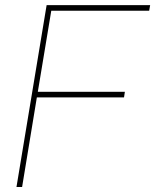

<svg xmlns="http://www.w3.org/2000/svg" viewBox="-20 -748 621 768"><path d="M45.9 0 166.5 -727.5H580.6L576.7 -705.1H185.1L131.3 -380.9H479.5L476.1 -358.4H127.4L68.4 0Z"/></svg>

Font: Inter 28pt Thin
Style: Italic
Weight: 250
Italic angle: -9.3988°
Designer: Rasmus Andersson
Foundry: rsms
Version: Version 4.001;git-66647c0bb